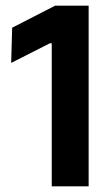

<svg xmlns="http://www.w3.org/2000/svg" viewBox="-20 -659 396 679"><path d="M163 0V-506H156.5L19.5 -436.5L23 -561L175 -639H293.5V0Z"/></svg>

Font: Anek Odia Medium SemiBold
Style: Regular
Weight: 600
Version: Version 1.003